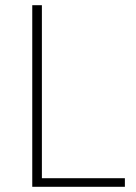

<svg xmlns="http://www.w3.org/2000/svg" viewBox="-20 -718 521 738"><path d="M104 0V-698H141V-33H460V0Z"/></svg>

Font: IBM Plex Sans KR ExtLt
Style: Regular
Weight: 200
Designer: Mike Abbink; Paul van der Laan; Pieter van Rosmalen; Wujin Sim; Chorong Kim; Dohee Lee;
Foundry: Sandoll Inc.
Version: Version 1.002